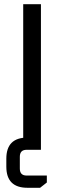

<svg xmlns="http://www.w3.org/2000/svg" viewBox="-20 -710 304 910"><path d="M90 0V-690H174V0ZM10 42Q10 -58 110 -58H134V0H106Q74 0 74 33V89Q74 122 106 122H202V155L170 180H110Q10 180 10 80Z"/></svg>

Font: Oxanium ExtraLight
Style: Regular
Weight: 400
Version: Version 2.000